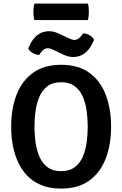

<svg xmlns="http://www.w3.org/2000/svg" viewBox="-20 -1068 702 1101"><path d="M177.5 -342Q177.5 -299 183.5 -254Q189.5 -209 205.5 -171Q221.5 -133 251.8 -109.8Q282 -86.5 330.5 -86.5Q379 -86.5 409.2 -109.8Q439.5 -133 455.5 -171Q471.5 -209 477.2 -254Q483 -299 483 -342Q483 -385 477.2 -429.8Q471.5 -474.5 455.5 -512.2Q439.5 -550 409.2 -573.2Q379 -596.5 330.5 -596.5Q282 -596.5 251.8 -573.2Q221.5 -550 205.5 -512.2Q189.5 -474.5 183.5 -429.8Q177.5 -385 177.5 -342ZM44 -342Q44 -445.5 75.2 -525.5Q106.5 -605.5 170 -651Q233.5 -696.5 330.5 -696.5Q428.5 -696.5 492 -650.8Q555.5 -605 586.2 -524.8Q617 -444.5 617 -342Q617 -238.5 586 -158.2Q555 -78 491.5 -32.2Q428 13.5 330.5 13.5Q257 13.5 203 -12.8Q149 -39 113.8 -87Q78.5 -135 61.2 -200Q44 -265 44 -342ZM285.5 -782.5Q277.5 -786 269.8 -788.8Q262 -791.5 253 -791.5Q243.5 -791.5 233.2 -785.2Q223 -779 214.5 -767L204.5 -753Q186 -753.5 167.5 -764Q149 -774.5 142 -791L150 -808Q166.5 -845 194.8 -867Q223 -889 261.5 -889Q279 -889 294.8 -884Q310.5 -879 323.5 -872.5L374 -848.5Q382.5 -844.5 391.2 -841.8Q400 -839 408 -839Q417.5 -839 427.5 -844.8Q437.5 -850.5 446.5 -863L456.5 -876.5Q475 -876.5 493.8 -866Q512.5 -855.5 519 -839L511 -822Q494.5 -785 466 -763Q437.5 -741 399.5 -741Q382 -741 365.8 -746.2Q349.5 -751.5 337.5 -757.5ZM177 -953Q174 -965 172.8 -975.5Q171.5 -986 171.5 -1000Q171.5 -1013 172.8 -1023.8Q174 -1034.5 177 -1047.5H484.5Q487.5 -1034.5 488.5 -1024.8Q489.5 -1015 489.5 -1001Q489.5 -974 484.5 -953Z"/></svg>

Font: Signika Negative Light SemiBold
Style: Regular
Weight: 600
Version: Version 2.001